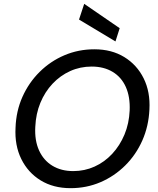

<svg xmlns="http://www.w3.org/2000/svg" viewBox="-20 -969 825 1001"><path d="M348 12Q258 12 192 -28.5Q126 -69 91 -140Q56 -211 61 -303Q64 -390 97 -464Q130 -538 186.5 -594Q243 -650 316 -681Q389 -712 472 -712Q562 -712 628 -671.5Q694 -631 729 -560.5Q764 -490 759 -398Q755 -311 722 -236.5Q689 -162 632.5 -106Q576 -50 503.5 -19Q431 12 348 12ZM362 -77Q421 -77 473 -100.5Q525 -124 565 -167Q605 -210 629 -267.5Q653 -325 656 -393Q659 -464 636 -515.5Q613 -567 567 -594.5Q521 -622 458 -622Q398 -622 346 -598.5Q294 -575 254 -532.5Q214 -490 190.5 -433Q167 -376 164 -308Q160 -237 183.5 -185Q207 -133 253 -105Q299 -77 362 -77ZM582 -753 392 -867 419 -949 604 -822Z"/></svg>

Font: DM Sans Medium
Style: Italic
Weight: 500
Italic angle: -10°
Designer: Colophon Foundry, Jonny Pinhorn
Foundry: Colophon Foundry
Version: Version 4.004;gftools[0.9.30]